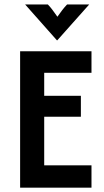

<svg xmlns="http://www.w3.org/2000/svg" viewBox="-20 -860 478 880"><path d="M72.2 0V-625H399.3V-526.4H182.6V-420.8H350.7V-325H182.6V-102.1H399.3V0ZM241 -675 95.1 -839.6H199.3Q211.8 -826.4 221.5 -813.2Q231.2 -800 243.1 -783.3Q254.9 -800 264.9 -813.2Q275 -826.4 287.5 -839.6H388.9L242.4 -675Z"/></svg>

Font: Afacad Flux SemiBold
Style: Regular
Weight: 600
Designer: Kristian Moeller
Foundry: Dicotype
Version: Version 1.100